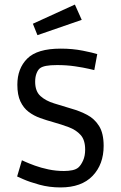

<svg xmlns="http://www.w3.org/2000/svg" viewBox="-20 -808 532 841"><path d="M245 13Q196 13 152.5 1Q109 -11 82 -23Q55 -35 55 -35L76 -106Q76 -106 91.5 -99Q107 -92 133 -82.5Q159 -73 192 -66Q225 -59 260 -59Q280 -59 297 -62.5Q314 -66 324 -75Q335 -85 344 -105Q353 -125 353 -153Q353 -195 333 -217Q313 -239 281 -251Q249 -263 213 -273Q184 -281 156 -291Q128 -301 105.5 -318Q83 -335 69.5 -363.5Q56 -392 56 -437Q56 -508 99.5 -551.5Q143 -595 246 -595Q298 -595 343 -586Q388 -577 406 -571L393 -501Q393 -501 369.5 -506.5Q346 -512 309 -517.5Q272 -523 230 -523Q200 -523 182 -519.5Q164 -516 155 -509Q146 -502 140 -486.5Q134 -471 134 -450Q134 -408 157.5 -387Q181 -366 217.5 -355Q254 -344 293 -332Q329 -322 361.5 -305Q394 -288 414 -256Q434 -224 434 -169Q434 -88 385.5 -37.5Q337 13 245 13ZM144 -654 124 -704 308 -788 338 -721Z"/></svg>

Font: Ruda
Style: Regular
Weight: 400
Designer: Mariela Monsalve and Angelina Sanchez
Foundry: Mariela Monsalve and Angelina Sanchez
Version: Version 2.000